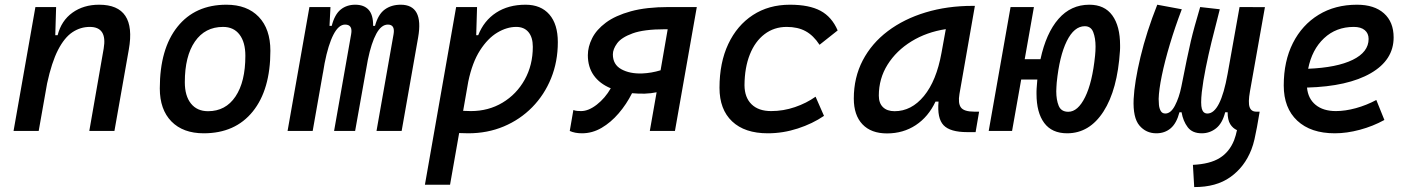

<svg xmlns="http://www.w3.org/2000/svg" viewBox="-20 -547 5899 802"><path d="M36.6 0 127.9 -517.6H214.4L210.9 -399.9H220.7Q236.3 -460.9 282.7 -494.1Q329.1 -527.3 394 -527.3Q551.3 -527.3 518.1 -340.3L458 0H353L413.1 -344.2Q428.7 -434.6 355 -434.6Q315.9 -434.6 282.5 -412.4Q249 -390.1 222.4 -338.4Q195.8 -286.6 176.8 -198.7L141.6 0Z M831.1 9.8Q744.6 9.8 696 -39.8Q647.5 -89.4 647.5 -177.7Q647.5 -342.8 721.2 -435.1Q794.9 -527.3 925.8 -527.3Q1012.2 -527.3 1060.8 -476.6Q1109.4 -425.8 1109.4 -335Q1109.4 -172.4 1035.9 -81.3Q962.4 9.8 831.1 9.8ZM849.1 -82.5Q922.4 -82.5 963.6 -143.8Q1004.9 -205.1 1004.9 -314Q1004.9 -370.6 980.5 -402.6Q956.1 -434.6 911.6 -434.6Q836.4 -434.6 794.2 -373.5Q752 -312.5 752 -203.6Q752 -146.5 777.6 -114.5Q803.2 -82.5 849.1 -82.5Z M1360.4 -517.6 1356.4 -439H1365.7Q1377.9 -486.8 1403.1 -507.1Q1428.2 -527.3 1463.9 -527.3Q1500.5 -527.3 1519.8 -506.1Q1539.1 -484.9 1538.6 -439H1546.4Q1559.6 -487.3 1587.2 -507.3Q1614.7 -527.3 1653.8 -527.3Q1750.5 -527.3 1726.6 -390.6L1657.7 0H1552.7L1624 -404.3Q1630.9 -444.3 1600.1 -444.3Q1572.8 -444.3 1552 -406.2Q1531.2 -368.2 1516.6 -297.4L1507.3 -245.6Q1506.8 -244.1 1506.8 -242.7V-243.2L1463.4 0H1375.5L1446.8 -404.3Q1454.1 -444.3 1421.4 -444.3Q1394.5 -444.3 1372.8 -402.3Q1351.1 -360.4 1335.9 -282.7L1330.1 -248.5Q1329.6 -245.6 1329.1 -242.7V-243.7L1286.1 0H1181.2L1272.5 -517.6Z M1859.9 224.6H1754.9L1885.3 -517.6H1972.7L1969.2 -399.9H1977.5Q2001.5 -460.9 2052.5 -494.1Q2103.5 -527.3 2175.3 -527.3Q2239.3 -527.3 2274.7 -486.6Q2310.1 -445.8 2310.1 -371.1Q2310.1 -289.6 2282 -220.2Q2253.9 -150.9 2203.1 -99.1Q2152.3 -47.4 2084.2 -18.8Q2016.1 9.8 1936 9.8Q1917.5 9.8 1897.9 8.8ZM1914.6 -84Q1930.2 -83 1946.8 -83Q2020.5 -83 2079.1 -118.2Q2137.7 -153.3 2171.6 -214.1Q2205.6 -274.9 2205.6 -351.6Q2205.6 -391.1 2187.5 -412.8Q2169.4 -434.6 2136.2 -434.6Q2097.2 -434.6 2057.4 -410.9Q2017.6 -387.2 1985.1 -336.7Q1952.6 -286.1 1936 -206.1Z M2673.3 -155.8Q2645.5 -155.3 2620.1 -157.7Q2596.7 -111.3 2564.2 -73.5Q2531.7 -35.6 2492.9 -12.9Q2454.1 9.8 2411.1 9.8Q2381.3 9.8 2359.9 0L2375 -87.4Q2382.3 -84.5 2391.1 -83.7Q2399.9 -83 2407.2 -83Q2438.5 -83 2473.1 -110.1Q2507.8 -137.2 2531.2 -178.2Q2484.9 -197.3 2460.2 -232.2Q2435.5 -267.1 2435.5 -316.4Q2435.5 -351.6 2453.4 -387.2Q2471.2 -422.9 2510.7 -452.4Q2550.3 -481.9 2615 -499.8Q2679.7 -517.6 2773.4 -517.6H2890.6L2799.3 0H2694.3L2722.7 -161.6Q2699.7 -156.7 2673.3 -155.8ZM2739.3 -253.4 2769 -424.8H2757.3Q2669.9 -424.8 2622.8 -407.7Q2575.7 -390.6 2557.9 -366.2Q2540 -341.8 2540 -319.8Q2540 -277.3 2575.4 -257.8Q2610.8 -238.3 2662.6 -240.2Q2700.7 -241.7 2739.3 -253.4Z M3201.2 -83Q3252 -83 3300.5 -99.6Q3349.1 -116.2 3386.7 -143.1L3421.9 -63Q3374 -30.3 3312.5 -10.3Q3251 9.8 3187 9.8Q3090.8 9.8 3038.1 -40Q2985.4 -89.8 2985.4 -180.2Q2985.4 -285.2 3022 -363Q3058.6 -440.9 3124.8 -484.1Q3190.9 -527.3 3279.8 -527.3Q3359.9 -527.3 3407.2 -502Q3454.6 -476.6 3479 -419.9L3403.3 -359.9Q3377.9 -398.9 3345.2 -416.7Q3312.5 -434.6 3266.1 -434.6Q3213.4 -434.6 3173.6 -404.3Q3133.8 -374 3112.1 -319.3Q3090.3 -264.6 3089.8 -190.9Q3090.3 -139.6 3119.4 -111.3Q3148.4 -83 3201.2 -83Z M3685.1 10.3Q3618.7 10.3 3582.5 -27.8Q3546.4 -65.9 3546.4 -135.3Q3546.4 -223.1 3583.7 -294.7Q3621.1 -366.2 3688.5 -417Q3755.9 -467.8 3846.2 -495.1Q3936.5 -522.5 4042.5 -522.5H4052.2L3987.8 -154.8Q3981 -115.7 3993.9 -98.1Q4006.8 -80.6 4049.8 -80.6H4069.8L4055.2 4.9H4020.5Q3948.7 4.9 3921.4 -23.9Q3894 -52.7 3900.4 -122.6H3887.7Q3857.9 -59.1 3805.4 -24.4Q3752.9 10.3 3685.1 10.3ZM3716.8 -82.5Q3787.1 -82.5 3839.4 -146Q3891.6 -209.5 3912.6 -325.7L3930.7 -425.3Q3850.6 -413.1 3787.4 -374.3Q3724.1 -335.4 3687.5 -277.1Q3650.9 -218.8 3650.9 -147.5Q3650.9 -116.2 3668.2 -99.4Q3685.5 -82.5 3716.8 -82.5Z M4437.5 9.8Q4374 9.8 4341.8 -33.4Q4309.6 -76.7 4309.6 -154.8Q4309.6 -160.2 4309.6 -166Q4309.6 -171.9 4310.1 -177.7Q4311 -196.8 4313 -214.8H4245.6L4207.5 0H4109.9L4201.2 -517.6H4298.8L4260.3 -299.8H4326.2Q4349.6 -408.7 4401.4 -468Q4453.1 -527.3 4530.3 -527.3Q4593.8 -527.3 4626.2 -482.7Q4658.7 -438 4658.7 -357.4Q4658.7 -352.1 4658.7 -346.4Q4658.7 -340.8 4658.2 -335Q4647.9 -172.4 4589.4 -81.3Q4530.8 9.8 4437.5 9.8ZM4442.4 -80.1Q4482.4 -80.1 4512.7 -141.6Q4543 -203.1 4554.2 -314.5Q4555.2 -324.2 4555.7 -333.7Q4556.2 -343.3 4556.2 -352.5Q4556.2 -387.7 4546.6 -412.6Q4537.1 -437.5 4511.2 -437.5Q4466.8 -437.5 4436 -375.2Q4405.3 -313 4394 -202.1Q4393.6 -192.9 4392.8 -183.6Q4392.1 -174.3 4392.1 -165.5Q4392.1 -129.9 4402.3 -105Q4412.6 -80.1 4442.4 -80.1Z M4968.3 234.4 4962.9 141.6Q5034.2 138.2 5074.7 113Q5115.2 87.9 5134.8 39.1Q5142.1 20 5147 -3.4Q5129.4 -11.2 5118.7 -28.6Q5107.9 -45.9 5107.9 -78.1H5097.7Q5085.9 -31.7 5059.6 -11Q5033.2 9.8 5000 9.8Q4960.4 9.8 4941.2 -15.6Q4921.9 -41 4915.5 -78.1H4906.7Q4894.5 -31.7 4869.9 -11Q4845.2 9.8 4810.1 9.8Q4767.1 9.8 4739.5 -22.7Q4711.9 -55.2 4715.3 -133.3Q4718.8 -204.1 4743.9 -309.1Q4769 -414.1 4814 -527.3L4916.5 -508.3Q4888.2 -434.1 4866.7 -362.3Q4845.2 -290.5 4833 -231.2Q4820.8 -171.9 4819.8 -133.8Q4819.8 -123.5 4821 -109.1Q4822.3 -94.7 4828.4 -83.7Q4834.5 -72.8 4847.7 -72.8Q4870.6 -72.8 4887.9 -106Q4905.3 -139.2 4914.6 -185.1Q4928.2 -253.9 4937.3 -297.9Q4946.3 -341.8 4953.9 -373.8Q4961.4 -405.8 4970.5 -438.5Q4979.5 -471.2 4993.2 -517.6L5075.2 -508.3Q5073.2 -498 5063.2 -460.7Q5053.2 -423.3 5040.5 -371.3Q5027.8 -319.3 5016.6 -263.9Q5005.4 -208.5 5000 -162.1Q4994.6 -112.3 5000.2 -92.5Q5005.9 -72.8 5023.4 -72.8Q5078.1 -72.8 5107.9 -238.8L5157.7 -517.6L5263.7 -517.1L5201.2 -165.5Q5192.9 -118.7 5199.7 -99.6Q5206.5 -80.6 5227.5 -80.6H5241.7L5230.5 -16.1Q5225.6 10.7 5220.2 34.4Q5214.8 58.1 5207 78.1Q5178.7 150.4 5119.4 192.6Q5060.1 234.9 4968.3 234.4Z M5560.1 -83Q5599.1 -83 5643.6 -95.2Q5688 -107.4 5729 -129.4L5762.7 -45.9Q5714.8 -19.5 5660.2 -4.9Q5605.5 9.8 5555.7 9.8Q5455.1 9.8 5398.7 -43Q5342.3 -95.7 5342.3 -189.9Q5342.3 -291.5 5380.6 -367.2Q5418.9 -442.9 5487.8 -485.1Q5556.6 -527.3 5648.4 -527.3Q5720.7 -527.3 5761 -491.2Q5801.3 -455.1 5801.3 -390.6Q5801.3 -296.4 5705.8 -241.2Q5610.4 -186 5439.5 -181.2Q5443.8 -134.8 5475.6 -108.9Q5507.3 -83 5560.1 -83ZM5444.3 -259.8Q5564 -264.6 5630.4 -297.1Q5696.8 -329.6 5696.8 -384.3Q5696.8 -407.7 5680.7 -421.1Q5664.6 -434.6 5634.8 -434.6Q5561 -434.6 5510.5 -387.2Q5460 -339.8 5444.3 -259.8Z"/></svg>

Font: Cascadia Code NF
Style: Italic
Weight: 400
Italic angle: -10°
Monospace: yes
Designer: Aaron Bell
Foundry: Saja Typeworks
Version: Version 2404.023; ttfautohint (v1.8.4)